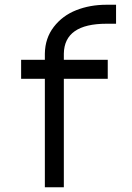

<svg xmlns="http://www.w3.org/2000/svg" viewBox="-20 -769 558 809"><path d="M429 -749H469V-669H429Q251 -669 249 -543V-517H394H434V-437H394H249V-20V20H169V-20V-437H109H69V-517H109H169V-543Q170 -608 206.5 -655.5Q243 -703 301 -726Q359 -749 429 -749Z"/></svg>

Font: Nordica Advanced
Style: RegularExtended
Weight: 300
Version: Version 1.07